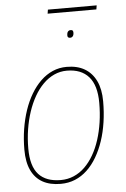

<svg xmlns="http://www.w3.org/2000/svg" viewBox="-57 -859 596 910"><g transform="rotate(-5 241.0 -404.0)"><path d="M195 10Q144 10 109 -9.5Q74 -29 55.5 -68Q37 -107 37 -166Q37 -217 44.5 -264Q52 -311 66 -352.5Q80 -394 100.5 -428.5Q121 -463 147 -488Q173 -513 204 -526.5Q235 -540 271 -540Q321 -540 356 -519.5Q391 -499 410 -459.5Q429 -420 429 -362Q429 -311 422 -263.5Q415 -216 401 -174.5Q387 -133 367 -99Q347 -65 321 -40.5Q295 -16 263.5 -3Q232 10 195 10ZM197 -8Q230 -8 259 -20.5Q288 -33 311.5 -56Q335 -79 353.5 -111Q372 -143 384.5 -182Q397 -221 403.5 -265Q410 -309 410 -357Q410 -440 374 -481Q338 -522 270 -522Q238 -522 209.5 -509Q181 -496 157 -472Q133 -448 114.5 -415.5Q96 -383 83 -344Q70 -305 63 -261Q56 -217 56 -170Q56 -86 91.5 -47Q127 -8 197 -8ZM300 -676Q293 -676 290 -679Q287 -682 287 -687Q287 -695 288.5 -700Q290 -705 294 -708.5Q298 -712 304 -712Q312 -712 314.5 -708.5Q317 -705 317 -699Q317 -693 315.5 -688Q314 -683 310 -679.5Q306 -676 300 -676ZM203 -799 206 -818H438L435 -799Z"/></g></svg>

Font: Georama ExtraCondensed Thin Thin
Style: Italic
Weight: 250
Italic angle: -9°
Version: Version 1.001